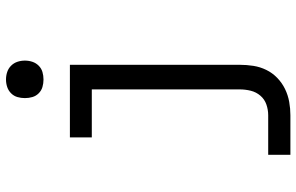

<svg xmlns="http://www.w3.org/2000/svg" viewBox="-194 -579 988 640"><g transform="rotate(-90 300.0 -259.0)"><path d="M104 215V141H236Q254 141 271.5 135Q289 129 301 115Q313 101 317.5 83Q322 65 322 46V-447H162V-520H404V46Q404 69 400.5 91.5Q397 114 387 134.5Q377 155 360.5 171Q344 187 323.5 197Q303 207 280.5 211Q258 215 236 215ZM355 -608Q342 -608 330 -611.5Q318 -615 309 -624Q300 -633 296.5 -645Q293 -657 293 -670Q293 -683 296.5 -695Q300 -707 309 -716Q318 -725 330 -729Q342 -733 355 -733Q368 -733 380 -729Q392 -725 401 -716Q410 -707 414 -695Q418 -683 418 -670Q418 -657 414 -645Q410 -633 401 -624Q392 -615 380 -611.5Q368 -608 355 -608Z"/></g></svg>

Font: R Plex Mono
Style: Regular
Weight: 400
Monospace: yes
Designer: Belleve Invis
Foundry: Belleve Invis
Version: Version 31.8.0